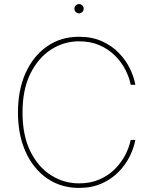

<svg xmlns="http://www.w3.org/2000/svg" viewBox="-20 -919 756 949"><path d="M370.6 9.8Q281.2 9.8 213.1 -37.1Q145 -84 106.9 -168Q68.8 -252 68.8 -363.3Q68.8 -475.1 106.9 -559.1Q145 -643.1 213.1 -690.2Q281.2 -737.3 370.6 -737.3Q434.6 -737.3 483.6 -715.3Q532.7 -693.4 567.1 -657.7Q601.6 -622.1 621.8 -580.6Q642.1 -539.1 648.9 -500H626Q618.7 -537.6 599.1 -575.4Q579.6 -613.3 547.6 -644.8Q515.6 -676.3 471.4 -695.6Q427.2 -714.8 370.6 -714.8Q295.9 -714.8 232.4 -674.1Q168.9 -633.3 130.1 -554.9Q91.3 -476.6 91.3 -363.3Q91.3 -249 130.1 -170.9Q168.9 -92.8 232.4 -52.7Q295.9 -12.7 370.6 -12.7Q427.2 -12.7 471.4 -32Q515.6 -51.3 547.4 -83Q579.1 -114.7 598.9 -152.6Q618.7 -190.4 626 -227.5H648.9Q642.1 -189 621.8 -147.5Q601.6 -106 567.1 -70.3Q532.7 -34.7 483.6 -12.5Q434.6 9.8 370.6 9.8ZM370.6 -853Q361.3 -853 354.5 -859.9Q347.7 -866.7 347.7 -876.5Q347.7 -885.7 354.5 -892.3Q361.3 -898.9 370.6 -898.9Q380.4 -898.9 387 -892.3Q393.6 -885.7 393.6 -876.5Q393.6 -866.7 387 -859.9Q380.4 -853 370.6 -853Z"/></svg>

Font: Inter 16pt Thin
Style: Regular
Weight: 250
Version: Version 4.001;git-66647c0bb